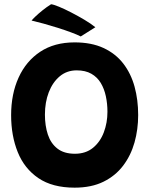

<svg xmlns="http://www.w3.org/2000/svg" viewBox="-20 -860 717 906"><path d="M332 25.5Q227.5 25.5 161.2 -19.5Q95 -64.5 63.8 -142Q32.5 -219.5 32.5 -316.5Q32.5 -416.5 67.8 -494Q103 -571.5 169.8 -615.8Q236.5 -660 332 -660Q411.5 -660 468.5 -633.5Q525.5 -607 561.8 -560Q598 -513 615 -451Q632 -389 632 -317Q632 -249.5 614.8 -188Q597.5 -126.5 561.2 -78.5Q525 -30.5 468.2 -2.5Q411.5 25.5 332 25.5ZM333.5 -134.5Q384.5 -134.5 418.8 -162.5Q453 -190.5 470 -235.8Q487 -281 487 -332.5Q487 -370.5 479.5 -405.8Q472 -441 455.5 -468.5Q439 -496 411 -512Q383 -528 342 -528Q295.5 -528 262 -500Q228.5 -472 210.2 -424.8Q192 -377.5 192 -319Q192 -267 205.8 -225.2Q219.5 -183.5 250.8 -159Q282 -134.5 333.5 -134.5ZM221 -840Q232 -839 257.8 -828.5Q283.5 -818 315.5 -801.5Q347.5 -785 378.2 -766.8Q409 -748.5 430 -731.5L361 -688Q344.5 -696.5 315.5 -707.2Q286.5 -718 252.5 -728.8Q218.5 -739.5 185.8 -748.5Q153 -757.5 129 -763Q133 -768.5 146.5 -781.5Q160 -794.5 179.8 -810.5Q199.5 -826.5 221 -840Z"/></svg>

Font: Grandstander Thin
Style: Bold
Weight: 700
Version: Version 1.200